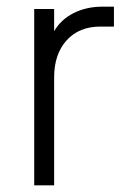

<svg xmlns="http://www.w3.org/2000/svg" viewBox="-20 -558 379 578"><path d="M83 -531H143V-464Q163 -499 201.5 -518.5Q240 -538 289 -538H323V-478H282Q218 -478 180.5 -436.5Q143 -395 143 -325V0H83Z"/></svg>

Font: Evergrow Sans
Style: Light
Weight: 300
Foundry: 10Web
Version: Version 1.000